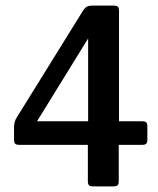

<svg xmlns="http://www.w3.org/2000/svg" viewBox="-20 -531 564 684"><path d="M486 -15H403V114Q403 125 399 129Q395 133 384 133H312Q301 133 297 129Q293 125 293 114V-15H49Q38 -15 34 -19Q30 -23 30 -34V-78Q30 -98 40 -113L277 -495Q287 -511 306 -511H385Q396 -511 400 -507Q404 -503 404 -492V-99H486Q497 -99 501 -95Q505 -91 505 -80V-34Q505 -23 501 -19Q497 -15 486 -15ZM294 -394 112 -99H294Z"/></svg>

Font: Crete Round
Style: Regular
Weight: 400
Designer: Veronika Burian
Foundry: TypeTogether
Version: Version 1.001